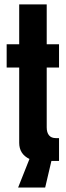

<svg xmlns="http://www.w3.org/2000/svg" viewBox="-20 -720 294 859"><path d="M9.8 -522H65.9V-700.2H189V-522H244.1V-418H189V-149.9Q189 -127.4 199.2 -114.7Q209.5 -102.1 230 -102.1H244.1V0H210L182.1 119.1H61L111.8 -8.8Q65.9 -30.8 65.9 -81.1V-418H9.8Z"/></svg>

Font: Quaderni
Style: Regular
Weight: 400
Designer: Romain Laurent, Daphné Lejeune, Alexandre D’Hubert
Foundry: ESAD Valence
Version: Version 1.000;FEAKit 1.0